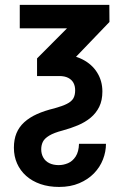

<svg xmlns="http://www.w3.org/2000/svg" viewBox="-20 -548 509 782"><path d="M60.5 -528.3H425.3L425.8 -458.5L214.4 -238.3H130.9V-310.1L252.9 -432.6H60.5ZM147.9 60.1Q147.9 79.1 156.5 94Q165 108.9 181.2 116.7Q197.3 124.5 219.2 124.5Q238.3 124.5 256.8 116.7Q275.4 108.9 288.1 89.6Q300.8 70.3 301.8 37.6H411.6Q411.6 69.8 399.4 101.3Q387.2 132.8 362.8 158Q338.4 183.1 302.7 198.2Q267.1 213.4 220.7 213.4Q178.7 213.4 144.8 201.7Q110.8 189.9 86.7 168.5Q62.5 147 49.6 117.9Q36.6 88.9 36.6 53.7Q36.6 20 47.1 -5.4Q57.6 -30.8 78.6 -50Q99.6 -69.3 130.6 -83.3Q161.6 -97.2 202.1 -106.9Q233.9 -115.7 252.4 -125Q271 -134.3 278.6 -147.2Q286.1 -160.2 286.1 -180.2Q286.1 -197.8 279.1 -210.7Q272 -223.6 257.6 -231Q243.2 -238.3 221.7 -238.3H180.7L180.2 -326.2H221.7Q275.9 -326.2 315.2 -306.4Q354.5 -286.6 375.7 -252.4Q397 -218.3 397 -175.3Q397 -139.2 384.3 -113.3Q371.6 -87.4 349.4 -68.8Q327.1 -50.3 297.6 -37.8Q268.1 -25.4 235.4 -16.6Q199.7 -7.3 180.4 4.4Q161.1 16.1 154.5 29.8Q147.9 43.5 147.9 60.1Z"/></svg>

Font: Roboto Condensed Medium
Style: Regular
Weight: 500
Designer: Christian Robertson
Foundry: Google
Version: Version 3.0